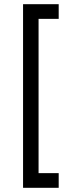

<svg xmlns="http://www.w3.org/2000/svg" viewBox="-20 -740 340 916"><path d="M90 156H260V86H164V-650H260V-720H90Z"/></svg>

Font: Fixel Display Regular
Style: Regular
Weight: 400
Designer: AlfaBravo + MacPaw
Foundry: Kyrylo Tkachov, Marchela Mozhyna, Serhii Makarenko, Maria Weinstein, Zakhar Kryvoshyya
Version: Version 1.211